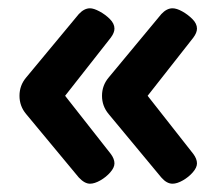

<svg xmlns="http://www.w3.org/2000/svg" viewBox="-20 -489 511 463"><path d="M396 -469Q406 -469 419.5 -461.5Q433 -454 444 -443Q455 -432 455 -420Q455 -410 446 -398L336 -258L446 -118Q455 -106 455 -95Q455 -85 445 -73.5Q435 -62 421 -54Q407 -46 396 -46Q382 -46 369 -61L242 -214Q226 -233 226 -258Q226 -283 242 -302L369 -455Q382 -469 396 -469ZM197 -469Q206 -469 220 -461.5Q234 -454 245 -443Q256 -432 256 -420Q256 -410 247 -398L137 -258L247 -118Q256 -106 256 -95Q256 -85 246 -73.5Q236 -62 222 -54Q208 -46 197 -46Q184 -46 170 -61L43 -214Q27 -233 27 -258Q27 -283 43 -302L170 -455Q183 -469 197 -469Z"/></svg>

Font: Asap VF Beta
Style: Regular
Weight: 400
Designer: Pablo Cosgaya
Foundry: Pablo Cosgaya
Version: Version 1.007